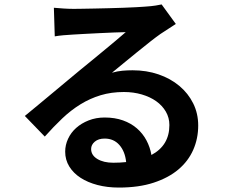

<svg xmlns="http://www.w3.org/2000/svg" viewBox="-20 -794 1040 866"><path d="M491 -60Q522 -60 549 -63Q544 -111 518.5 -140Q493 -169 452 -169Q424 -169 407.5 -155Q391 -141 391 -122Q391 -94 419 -77Q447 -60 491 -60ZM773 -686Q737 -663 704 -641Q684 -627 656 -605Q628 -583 598 -558.5Q568 -534 538 -509.5Q508 -485 485 -466Q510 -473 532 -475Q554 -477 578 -477Q641 -477 695 -458.5Q749 -440 789 -406.5Q829 -373 851.5 -327.5Q874 -282 874 -228Q874 -169 851.5 -118Q829 -67 784.5 -29.5Q740 8 673 30Q606 52 516 52Q464 52 420 40.5Q376 29 343.5 8Q311 -13 292.5 -43Q274 -73 274 -110Q274 -140 287 -168Q300 -196 323.5 -217Q347 -238 380 -251Q413 -264 452 -264Q498 -264 534.5 -251Q571 -238 597.5 -215Q624 -192 640.5 -161Q657 -130 663 -95Q744 -138 744 -230Q744 -263 728 -290.5Q712 -318 684.5 -337.5Q657 -357 619.5 -368Q582 -379 539 -379Q482 -379 434 -364.5Q386 -350 343 -323.5Q300 -297 261 -260Q222 -223 182 -178L92 -271Q118 -292 152 -320.5Q186 -349 220.5 -377.5Q255 -406 286.5 -432.5Q318 -459 340 -477Q361 -494 389 -517Q417 -540 446 -564Q475 -588 502 -610.5Q529 -633 547 -649Q528 -649 495.5 -647.5Q463 -646 428 -644.5Q393 -643 360 -641Q327 -639 308 -638Q288 -637 266 -635Q244 -633 227 -630L223 -759Q244 -757 268 -755.5Q292 -754 313 -754Q326 -754 351 -754.5Q376 -755 407 -755.5Q438 -756 471.5 -757Q505 -758 536.5 -759Q568 -760 593.5 -761.5Q619 -763 633 -764Q664 -766 682 -769Q700 -772 709 -774Z"/></svg>

Font: SpoqaHanSansJP-Bold
Style: Regular
Weight: 700
Designer: [Source Han Sans]
Ryoko NISHIZUKA  (kana & ideographs); Paul D. Hunt (Latin, Greek & Cyrillic); Wenlong ZHANG  (bopomofo
Foundry: Spoqa (http://bi.spoqa.com)
Version: Version 1.002.20150607